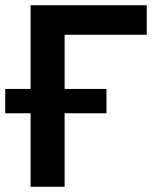

<svg xmlns="http://www.w3.org/2000/svg" viewBox="-24 -714 602 734"><path d="M93 0V-281H-4V-374H93V-694H537V-581H223V-374H383V-281H223V0Z"/></svg>

Font: Cantarell
Style: Bold
Weight: 700
Designer: Dave Crossland, Nikolaus Waxweiler, Florian Fecher, Jacques Le Bailly, Eben Sorkin, Alexei Vanyashin, Alexios Zavras, Em
Version: Version 0.303